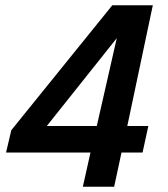

<svg xmlns="http://www.w3.org/2000/svg" viewBox="-20 -710 640 730"><path d="M3 -130 23 -215 407 -690H561L464 -231H544L522 -130H442L414 0H295L324 -130ZM158 -231H348L424 -565Z"/></svg>

Font: Radio Canada Medium
Style: Italic
Weight: 500
Italic angle: -12°
Designer: Charles Daoud, Etienne Aubert Bonn, Alexandre Saumier Demers, Jacques Le Bailly
Foundry: Radio-Canada
Version: Version 2.104; ttfautohint (v1.8.4.7-5d5b);gftools[0.9.28.de